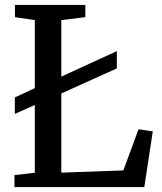

<svg xmlns="http://www.w3.org/2000/svg" viewBox="-20 -763 661 783"><path d="M39 0V-49L122 -58.5V-681L41 -693V-743H328V-693L230 -681V-59L483 -68L545 -236L603 -227L568.5 0ZM40.5 -298.5V-365.5L153 -418L206 -439.5L456.5 -554.5V-484L205 -370.5L153 -348.5Z"/></svg>

Font: Merriweather 20pt
Style: Regular
Weight: 400
Version: Version 2.100